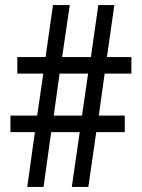

<svg xmlns="http://www.w3.org/2000/svg" viewBox="-20 -734 556 754"><path d="M391 -445 368 -280H470V-215H358L327 0H262L293 -215H181L151 0H87L117 -215H21V-280H126L150 -445H48V-510H159L188 -714H254L224 -510H337L366 -714H429L400 -510H496V-445ZM191 -280H302L326 -445H214Z"/></svg>

Font: Noto Sans Myanmar Condensed
Style: Regular
Weight: 400
Width: 3
Designer: Monotype Design Team
Foundry: Monotype Imaging Inc.
Version: Version 2.107; ttfautohint (v1.8.4.7-5d5b)